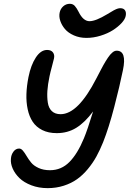

<svg xmlns="http://www.w3.org/2000/svg" viewBox="-20 -976 679 1004"><path d="M432.1 -777.8Q396 -777.8 366.2 -791Q336.4 -804.2 319.6 -824.2Q302.7 -844.2 295.2 -866.9Q287.6 -889.6 292 -910.2Q295.9 -929.7 310.5 -942.9Q325.2 -956.1 345.2 -956.1Q361.3 -956.1 371.3 -944.8Q381.3 -933.6 391.1 -914.1Q415 -865.2 448.2 -865.2Q480.5 -865.2 541 -901.9Q581.1 -927.2 596.2 -931.2Q603 -933.1 608.9 -933.1Q626.5 -933.1 633.8 -921.9Q641.1 -910.6 637.2 -892.1Q633.8 -875 615.5 -855.2Q597.2 -835.4 570.1 -818.1Q543 -800.8 505.9 -789.3Q468.8 -777.8 432.1 -777.8ZM229 7.8Q182.6 7.8 143.8 -7.1Q105 -22 81.5 -44.9Q58.1 -67.9 46.4 -94.5Q34.7 -121.1 37.1 -146Q38.6 -167.5 50.5 -183.3Q62.5 -199.2 80.1 -199.2Q90.8 -199.2 100.3 -187.5Q109.9 -175.8 119.6 -159.2Q129.4 -142.6 142.8 -126Q156.2 -109.4 181.6 -97.7Q207 -85.9 241.2 -85.9Q300.8 -85.9 343.3 -129.2Q385.7 -172.4 418.9 -252.9Q437 -295.9 466.8 -393.1Q423.3 -335 378.4 -307.4Q333.5 -279.8 276.9 -279.8Q232.9 -279.8 200.9 -295.9Q168.9 -312 150.9 -339.4Q132.8 -366.7 124.8 -404.5Q116.7 -442.4 118.2 -484.4Q119.6 -526.4 128.9 -573.2Q141.6 -636.2 167.5 -675.5Q193.4 -714.8 226.1 -714.8Q247.6 -714.8 257.1 -701.7Q266.6 -688.5 262.2 -669.9Q260.3 -659.7 251.7 -628.7Q243.2 -597.7 238.8 -576.2Q230 -534.2 227.8 -501.2Q225.6 -468.3 230 -439.5Q234.4 -410.6 251.2 -394.8Q268.1 -378.9 296.9 -378.9Q388.2 -378.9 483.9 -565.9Q488.3 -574.2 496.3 -589.6Q504.4 -605 508.8 -613.5Q513.2 -622.1 520.5 -635.3Q527.8 -648.4 532.7 -656.2Q537.6 -664.1 544.2 -674.1Q550.8 -684.1 555.9 -689.7Q561 -695.3 566.9 -700.7Q572.8 -706.1 578.6 -708.5Q584.5 -710.9 589.8 -710.9Q644 -710.9 623 -609.9Q606 -526.4 577.4 -416.5Q548.8 -306.6 519 -231.9Q502.4 -190.9 483.9 -157.2Q465.3 -123.5 439.2 -92Q413.1 -60.5 383.1 -39.1Q353 -17.6 313.5 -4.9Q273.9 7.8 229 7.8Z"/></svg>

Font: Shantell Sans Normal
Style: Italic
Weight: 500
Italic angle: -11.31°
Designer: Stephen Nixon, Anya Danilova, Shantell Martin
Foundry: Arrow Type
Version: Version 1.006;[559af2be0]